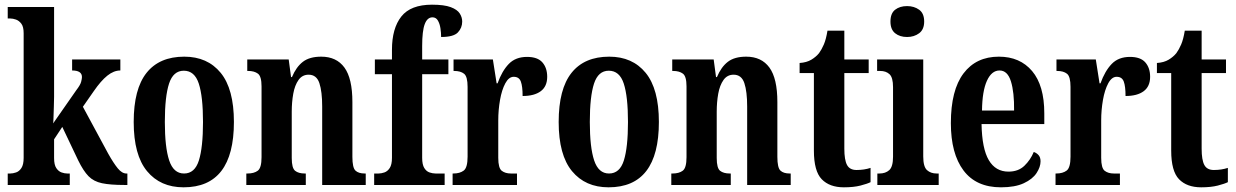

<svg xmlns="http://www.w3.org/2000/svg" viewBox="-20 -790 5280 820"><path d="M13 0V-49H24Q35 -49 48.5 -53.5Q62 -58 71.5 -72.5Q81 -87 81 -116V-648Q81 -676 71 -689Q61 -702 48 -706.5Q35 -711 24 -711H13V-760H211V-377Q211 -360 210 -335Q209 -310 208.5 -289Q208 -268 207 -263L306 -405Q323 -427 326.5 -440.5Q330 -454 330 -461Q330 -489 288 -489V-536H494V-489Q466 -489 438.5 -467Q411 -445 380 -400L334 -334L442 -134Q465 -93 483 -71Q501 -49 520 -49H524V0H512Q451 0 415.5 -7.5Q380 -15 358 -37.5Q336 -60 314 -105L246 -248L211 -195V-115Q211 -86 220.5 -72Q230 -58 243 -53.5Q256 -49 267 -49H278V0Z M764 10Q665 10 608 -59Q551 -128 551 -269Q551 -410 606 -479Q661 -548 767 -548Q866 -548 922.5 -479Q979 -410 979 -269Q979 10 764 10ZM766 -49Q812 -49 829.5 -105Q847 -161 847 -269Q847 -378 829 -433Q811 -488 765 -488Q720 -488 702 -433Q684 -378 684 -269Q684 -161 702.5 -105Q721 -49 766 -49Z M1032 0V-49H1037Q1065 -49 1081 -61Q1097 -73 1097 -119V-421Q1097 -464 1081.5 -475.5Q1066 -487 1040 -487H1036V-536H1213L1223 -461H1227Q1245 -504 1273.5 -526Q1302 -548 1352 -548Q1417 -548 1451 -501.5Q1485 -455 1485 -354V-120Q1485 -74 1498 -61.5Q1511 -49 1538 -49H1542V0H1356V-335Q1356 -399 1344 -435Q1332 -471 1298 -471Q1271 -471 1255 -448.5Q1239 -426 1232.5 -390Q1226 -354 1226 -313V-115Q1226 -72 1240.5 -60.5Q1255 -49 1282 -49H1286V0Z M1578 0V-49H1597Q1608 -49 1621.5 -53.5Q1635 -58 1644.5 -72.5Q1654 -87 1654 -116V-473H1581V-536H1654V-577Q1654 -669 1694 -719.5Q1734 -770 1825 -770Q1877 -770 1905 -759.5Q1933 -749 1943.5 -732.5Q1954 -716 1954 -698Q1954 -671 1935.5 -651.5Q1917 -632 1864 -632Q1864 -650 1861 -669.5Q1858 -689 1850 -702.5Q1842 -716 1827 -716Q1805 -716 1794 -687Q1783 -658 1783 -593V-536H1895V-473H1783V-116Q1783 -87 1792 -72.5Q1801 -58 1814.5 -53.5Q1828 -49 1840 -49H1879V0Z M1913 0V-49H1916Q1944 -49 1960.5 -61.5Q1977 -74 1977 -121V-419Q1977 -463 1962 -475Q1947 -487 1920 -487H1917V-536H2085L2101 -434H2105Q2124 -487 2153 -517Q2182 -547 2231 -547Q2276 -547 2296.5 -523.5Q2317 -500 2317 -462Q2317 -421 2289.5 -400.5Q2262 -380 2212 -380Q2212 -421 2204.5 -441.5Q2197 -462 2174 -462Q2153 -462 2138 -434Q2123 -406 2115.5 -363Q2108 -320 2108 -276V-116Q2108 -72 2123 -60.5Q2138 -49 2162 -49H2188V0Z M2579 10Q2480 10 2423 -59Q2366 -128 2366 -269Q2366 -410 2421 -479Q2476 -548 2582 -548Q2681 -548 2737.5 -479Q2794 -410 2794 -269Q2794 10 2579 10ZM2581 -49Q2627 -49 2644.5 -105Q2662 -161 2662 -269Q2662 -378 2644 -433Q2626 -488 2580 -488Q2535 -488 2517 -433Q2499 -378 2499 -269Q2499 -161 2517.5 -105Q2536 -49 2581 -49Z M2847 0V-49H2852Q2880 -49 2896 -61Q2912 -73 2912 -119V-421Q2912 -464 2896.5 -475.5Q2881 -487 2855 -487H2851V-536H3028L3038 -461H3042Q3060 -504 3088.5 -526Q3117 -548 3167 -548Q3232 -548 3266 -501.5Q3300 -455 3300 -354V-120Q3300 -74 3313 -61.5Q3326 -49 3353 -49H3357V0H3171V-335Q3171 -399 3159 -435Q3147 -471 3113 -471Q3086 -471 3070 -448.5Q3054 -426 3047.5 -390Q3041 -354 3041 -313V-115Q3041 -72 3055.5 -60.5Q3070 -49 3097 -49H3101V0Z M3584 10Q3523 10 3489.5 -24.5Q3456 -59 3456 -147V-478H3395V-521Q3425 -523 3445 -535Q3465 -547 3478 -563Q3489 -578 3498.5 -600Q3508 -622 3514 -659H3586V-536H3690V-478H3586V-155Q3586 -107 3597.5 -85.5Q3609 -64 3638 -64Q3671 -64 3698 -73V-12Q3684 -5 3655 2.5Q3626 10 3584 10Z M3854 -632Q3823 -632 3803 -648Q3783 -664 3783 -698Q3783 -733 3803 -748.5Q3823 -764 3854 -764Q3884 -764 3905.5 -748.5Q3927 -733 3927 -698Q3927 -664 3905.5 -648Q3884 -632 3854 -632ZM3727 0V-49H3736Q3762 -49 3778 -63.5Q3794 -78 3794 -121V-418Q3794 -459 3779 -473Q3764 -487 3739 -487H3726V-536H3923V-122Q3923 -78 3939 -63.5Q3955 -49 3980 -49H3989V0Z M4255 10Q4149 10 4095 -62Q4041 -134 4041 -264Q4041 -405 4095 -476.5Q4149 -548 4246 -548Q4336 -548 4388 -486.5Q4440 -425 4440 -306V-260H4172Q4174 -155 4203 -106Q4232 -57 4287 -57Q4329 -57 4355 -82Q4381 -107 4395 -141Q4407 -137 4415.5 -127.5Q4424 -118 4424 -101Q4424 -77 4407 -51Q4390 -25 4352.5 -7.5Q4315 10 4255 10ZM4311 -318Q4312 -396 4297.5 -442.5Q4283 -489 4249 -489Q4215 -489 4195 -445Q4175 -401 4174 -318Z M4488 0V-49H4491Q4519 -49 4535.5 -61.5Q4552 -74 4552 -121V-419Q4552 -463 4537 -475Q4522 -487 4495 -487H4492V-536H4660L4676 -434H4680Q4699 -487 4728 -517Q4757 -547 4806 -547Q4851 -547 4871.5 -523.5Q4892 -500 4892 -462Q4892 -421 4864.5 -400.5Q4837 -380 4787 -380Q4787 -421 4779.5 -441.5Q4772 -462 4749 -462Q4728 -462 4713 -434Q4698 -406 4690.5 -363Q4683 -320 4683 -276V-116Q4683 -72 4698 -60.5Q4713 -49 4737 -49H4763V0Z M5110 10Q5049 10 5015.5 -24.5Q4982 -59 4982 -147V-478H4921V-521Q4951 -523 4971 -535Q4991 -547 5004 -563Q5015 -578 5024.5 -600Q5034 -622 5040 -659H5112V-536H5216V-478H5112V-155Q5112 -107 5123.5 -85.5Q5135 -64 5164 -64Q5197 -64 5224 -73V-12Q5210 -5 5181 2.5Q5152 10 5110 10Z"/></svg>

Font: Noto Serif Armenian ExtraCondensed
Style: Bold
Weight: 700
Width: 2
Designer: Monotype Design Team
Foundry: Monotype Imaging Inc.
Version: Version 2.008; ttfautohint (v1.8.4.7-5d5b)